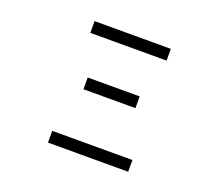

<svg xmlns="http://www.w3.org/2000/svg" viewBox="-121 -907 1241 1081"><g transform="rotate(20 500.0 -366.0)"><path d="M259.8 0V-70.3H740.2V0ZM344.7 -350.6V-420.9H656.2V-350.6ZM272.5 -662.1V-732.4H729.5V-662.1Z"/></g></svg>

Font: GenEi Gothic M SemiLight
Style: Regular
Weight: 350
Designer: o_tamon (Modified); [Source Han Sans]
Ryoko NISHIZUKA  (kana & ideographs); Paul D. Hunt (Latin, Greek & Cyrillic); Wenl
Version: Version 1.1a;Original Version 1.004